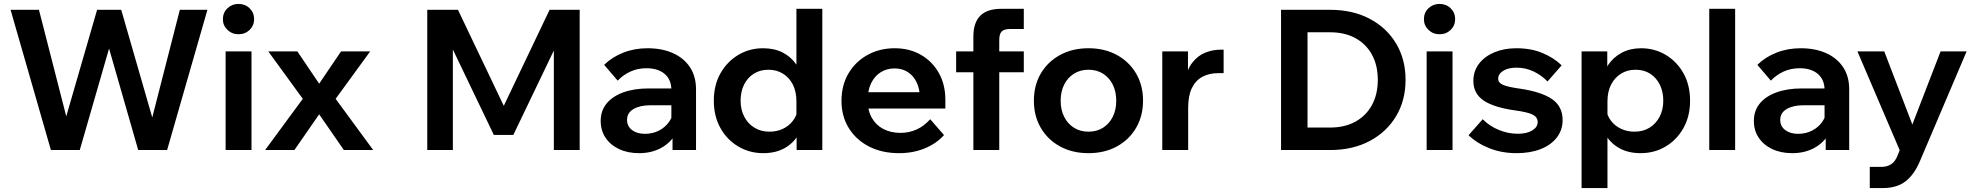

<svg xmlns="http://www.w3.org/2000/svg" viewBox="-20 -765 10065 979"><path d="M832.1 0H684.7L527.5 -547.5H544.7L386.8 0H239.5L33.9 -715H178.6L332.2 -115.7H301.6L475.1 -715H598.1L770.9 -115.7H743.4L897 -715H1037.6Z M1262.4 0H1130.4V-503H1262.4ZM1196.1 -590.4Q1163.1 -590.4 1139.8 -612.6Q1116.5 -634.9 1116.5 -667Q1116.5 -700.6 1139.8 -722.8Q1163.1 -745 1195.9 -745Q1230.1 -745 1252.9 -722.7Q1275.7 -700.4 1275.7 -667.2Q1275.7 -634.9 1252.9 -612.6Q1230 -590.4 1196.1 -590.4Z M1481.1 0H1331.8L1523.9 -261.1L1347.9 -503H1496.2L1607.4 -338.3L1719.1 -503H1867.6L1691.4 -261.1L1882.9 0H1733.3L1607.4 -182.1Z M2597.5 -77.1H2498L2218.6 -659.6L2289.1 -661.4V0H2158.6V-715H2315.1L2576.4 -167.4H2521.1L2782.4 -715H2935.7V0H2804V-661.4L2877 -659.6Z M3529 0H3409.2V-100.9L3403.3 -117.3V-306.2Q3403.3 -359 3369.1 -388.1Q3334.9 -417.1 3276.1 -417.1Q3232.5 -417.1 3195.2 -400.4Q3157.8 -383.7 3129.7 -353.8L3060.6 -434.3Q3100.9 -474 3157.9 -496.5Q3214.9 -519 3281.5 -519Q3355.5 -519 3411.1 -494.2Q3466.7 -469.4 3497.9 -422.6Q3529 -375.9 3529 -309.2ZM3238.3 16Q3180.4 16 3136.1 -5.1Q3091.8 -26.2 3067.4 -63.1Q3042.9 -99.9 3042.9 -148.5Q3042.9 -200.5 3073.2 -237.4Q3103.4 -274.2 3158.5 -294.1Q3213.5 -314 3286.7 -314H3415.7V-228.3H3296.7Q3243.1 -228.3 3210.2 -209Q3177.3 -189.7 3177.3 -153.6Q3177.3 -121.2 3202.7 -101.9Q3228.1 -82.6 3268.6 -82.6Q3307.8 -82.6 3340.1 -99.2Q3372.3 -115.7 3392.3 -144.8Q3412.3 -173.8 3415.3 -210.8L3453.2 -193.2Q3453.2 -131.4 3426.2 -84.1Q3399.1 -36.8 3350.5 -10.4Q3301.8 16 3238.3 16Z M4172.9 0H4041.9V-118.7L4040.9 -125.8V-248.1Q4040.9 -297.7 4022.8 -333.6Q4004.7 -369.5 3972.3 -389.4Q3940 -409.4 3898.2 -409.4Q3855.6 -409.4 3823.4 -389.1Q3791.3 -368.8 3773.8 -333.2Q3756.3 -297.5 3756.3 -251.5Q3756.3 -206.1 3774.9 -170.1Q3793.5 -134.2 3826.8 -113.9Q3860 -93.6 3903.7 -93.6Q3941.2 -93.6 3972 -108.2Q4002.9 -122.7 4023.1 -149.3Q4043.3 -175.8 4047.9 -209.9L4076.5 -192.4Q4079.6 -134.6 4055.5 -87.1Q4031.3 -39.6 3984.5 -11.8Q3937.6 16 3871.8 16Q3802.1 16 3744.6 -18Q3687.1 -52 3653.4 -112.2Q3619.7 -172.4 3619.7 -251.5Q3619.7 -330.8 3653.4 -390.7Q3687.1 -450.6 3744.2 -484.8Q3801.3 -519 3870.9 -519Q3928.6 -519 3971.2 -497Q4013.9 -474.9 4040.2 -436.1Q4066.6 -397.3 4072.7 -346.7H4040.9V-720H4172.9Z M4723.1 -157.1 4793.4 -76.3Q4755 -33.1 4695.5 -8.5Q4635.9 16 4564.3 16Q4477.1 16 4411 -18Q4344.9 -52 4307.8 -112.2Q4270.7 -172.4 4270.7 -250.9Q4270.7 -329.9 4306.3 -390.5Q4341.9 -451 4403.7 -485Q4465.4 -519 4542.3 -519Q4617.3 -519 4675.6 -485.5Q4733.8 -452 4767 -393.1Q4800.3 -334.2 4800.3 -256.3V-250.3H4670.5V-263.7Q4670.5 -310.1 4654.4 -344.1Q4638.4 -378.1 4609.6 -397.1Q4580.9 -416.1 4541.7 -416.1Q4501.1 -416.1 4470.2 -396.3Q4439.2 -376.5 4421.7 -340.5Q4404.2 -304.4 4404.2 -253.7Q4404.2 -201.2 4425.6 -163.8Q4446.9 -126.5 4484.6 -107Q4522.3 -87.5 4571.4 -87.5Q4661.3 -87.5 4723.1 -157.1ZM4800.3 -211.5H4356.5V-295H4783.7L4800.3 -255.7Z M5075.2 0H4943.2V-579Q4943.2 -720 5084.2 -720H5200.3V-617.1H5129.5Q5100 -617.1 5087.6 -604.4Q5075.2 -591.8 5075.2 -561.7ZM5200.3 -396.6H4855.3V-503H5200.3Z M5530 16Q5448.3 16 5385.3 -18.3Q5322.3 -52.6 5287 -113.1Q5251.7 -173.6 5251.7 -251.5Q5251.7 -329.9 5287 -390.2Q5322.3 -450.4 5385.3 -484.7Q5448.3 -519 5530 -519Q5612.1 -519 5674.9 -484.7Q5737.6 -450.4 5773 -390.2Q5808.3 -329.9 5808.3 -251.8Q5808.3 -173.7 5773 -113.1Q5737.6 -52.6 5674.9 -18.3Q5612.1 16 5530 16ZM5530.3 -93.6Q5572.4 -93.6 5604.2 -113.6Q5636 -133.6 5653.9 -169.3Q5671.7 -204.9 5671.7 -251.4Q5671.7 -297.9 5653.9 -333.6Q5636 -369.3 5604.2 -389.4Q5572.4 -409.4 5530.3 -409.4Q5488.1 -409.4 5456.2 -389.4Q5424.2 -369.3 5406.2 -333.7Q5388.3 -298 5388.3 -251.5Q5388.3 -205 5406.2 -169.3Q5424.2 -133.7 5456.2 -113.6Q5488.1 -93.6 5530.3 -93.6Z M6219.2 -511.6V-392H6191.9Q6145.5 -392 6111.1 -373.6Q6076.6 -355.1 6057.5 -316.2Q6038.4 -277.3 6038.4 -214.5V0H5906.4V-503H6037.4V-339.7H6020.7Q6029.7 -407 6058.5 -444.2Q6087.2 -481.4 6125.5 -496.5Q6163.8 -511.6 6200.9 -511.6Z M6512 0V-715H6761.9Q6877.4 -715 6963.9 -669.3Q7050.5 -623.6 7098.7 -543.1Q7146.9 -462.6 7146.9 -358Q7146.9 -253.4 7098.7 -172.7Q7050.5 -92 6963.9 -46Q6877.4 0 6761.9 0ZM6647 -114.6H6761.9Q6836.8 -114.6 6891.4 -144.8Q6945.9 -175 6975.6 -229.6Q7005.3 -284.2 7005.3 -358Q7005.3 -431.8 6975.6 -486.2Q6945.9 -540.6 6891.4 -570.5Q6836.8 -600.4 6761.9 -600.4H6647Z M7386.4 0H7254.4V-503H7386.4ZM7320.1 -590.4Q7287.1 -590.4 7263.8 -612.6Q7240.5 -634.9 7240.5 -667Q7240.5 -700.6 7263.8 -722.8Q7287.1 -745 7319.9 -745Q7354.1 -745 7376.9 -722.7Q7399.7 -700.4 7399.7 -667.2Q7399.7 -634.9 7376.9 -612.6Q7354 -590.4 7320.1 -590.4Z M7468.1 -75.4 7540.3 -157.1Q7574 -122.6 7621.7 -102.8Q7669.4 -83 7718.9 -83Q7765.4 -83 7793 -100Q7820.5 -116.9 7820.5 -142.3Q7820.5 -167.5 7795.6 -180.3Q7770.7 -193.1 7704.7 -202.2Q7595.2 -217.6 7543.9 -253.2Q7492.6 -288.7 7492.6 -352.3Q7492.6 -402.2 7521 -439.6Q7549.4 -477.1 7599.1 -498Q7648.8 -519 7712 -519Q7786.6 -519 7844.4 -495Q7902.2 -471 7942.8 -431.9L7870.7 -349.5Q7840 -381.6 7799.5 -400.8Q7759 -420 7712.7 -420Q7670.5 -420 7644.9 -404Q7619.2 -388 7619.2 -364.1Q7619.2 -342.8 7644.2 -332.1Q7669.2 -321.4 7731.9 -312.6Q7839.9 -296.6 7893.8 -259.6Q7947.7 -222.5 7947.7 -152.8Q7947.7 -101.9 7918.1 -63.7Q7888.5 -25.4 7835.6 -4.7Q7782.7 16 7712.8 16Q7638.3 16 7575.1 -8.8Q7511.9 -33.6 7468.1 -75.4Z M8176.4 194H8044.4V-503H8175.4V-346.7H8147Q8154.2 -396.3 8180.7 -435.1Q8207.3 -473.9 8250 -496.5Q8292.8 -519 8347.6 -519Q8417.1 -519 8474.1 -484.8Q8531 -450.6 8564.3 -390.7Q8597.6 -330.8 8597.6 -251.5Q8597.6 -172.4 8563.9 -112.2Q8530.2 -52 8473 -18Q8415.8 16 8345.5 16Q8279.7 16 8232.9 -11.8Q8186 -39.6 8162 -87.1Q8138.1 -134.6 8140.8 -192.4L8169.5 -209.9Q8174.1 -175.8 8194.3 -149.3Q8214.5 -122.7 8245.8 -108.2Q8277.1 -93.6 8313.7 -93.6Q8358.3 -93.6 8391 -113.9Q8423.8 -134.2 8442.4 -170.1Q8461 -206.1 8461 -251.5Q8461 -297.5 8443.4 -333.2Q8425.8 -368.8 8394.3 -389.1Q8362.9 -409.4 8319.7 -409.4Q8277.9 -409.4 8245.6 -389.4Q8213.4 -369.5 8194.9 -333.6Q8176.4 -297.7 8176.4 -248.1Z M8827.4 0H8695.4V-720H8827.4Z M9409 0H9289.2V-100.9L9283.3 -117.3V-306.2Q9283.3 -359 9249.1 -388.1Q9214.9 -417.1 9156.1 -417.1Q9112.5 -417.1 9075.2 -400.4Q9037.8 -383.7 9009.7 -353.8L8940.6 -434.3Q8980.9 -474 9037.9 -496.5Q9094.9 -519 9161.5 -519Q9235.5 -519 9291.1 -494.2Q9346.7 -469.4 9377.9 -422.6Q9409 -375.9 9409 -309.2ZM9118.3 16Q9060.4 16 9016.1 -5.1Q8971.8 -26.2 8947.4 -63.1Q8922.9 -99.9 8922.9 -148.5Q8922.9 -200.5 8953.2 -237.4Q8983.4 -274.2 9038.5 -294.1Q9093.5 -314 9166.7 -314H9295.7V-228.3H9176.7Q9123.1 -228.3 9090.2 -209Q9057.3 -189.7 9057.3 -153.6Q9057.3 -121.2 9082.7 -101.9Q9108.1 -82.6 9148.6 -82.6Q9187.8 -82.6 9220.1 -99.2Q9252.3 -115.7 9272.3 -144.8Q9292.3 -173.8 9295.3 -210.8L9333.2 -193.2Q9333.2 -131.4 9306.2 -84.1Q9279.1 -36.8 9230.5 -10.4Q9181.8 16 9118.3 16Z M9875 -503H10007.8L9768.8 58.5Q9740.4 125.2 9696.3 159.6Q9652.2 194 9579.4 194H9513.9V86H9572.1Q9602.3 86 9622.8 72.5Q9643.3 58.9 9655 29.8L9666.4 0.8L9450.9 -503H9587.7L9752.4 -74.4H9709.4Z"/></svg>

Font: Wix Madefor Display
Style: Regular
Weight: 400
Designer: Dalton Maag Ltd
Foundry: Dalton Maag Ltd
Version: Version 3.100